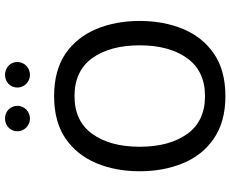

<svg xmlns="http://www.w3.org/2000/svg" viewBox="-98 -834 936 781"><g transform="rotate(-90 370.5 -443.0)"><path d="M370.6 -691.4C300.8 -691.4 243.2 -675.8 198.2 -645C152.8 -613.8 119.6 -571.8 97.7 -519.5C75.7 -466.8 64.9 -408.2 64.9 -343.3C64.9 -278.3 75.7 -219.7 97.7 -167C119.6 -114.3 152.8 -72.3 198.2 -41.5C243.7 -10.3 300.8 5.4 370.6 5.4C440.4 5.4 498 -10.3 543.5 -41.5C588.4 -72.3 621.6 -114.3 643.6 -167C665.5 -219.7 676.3 -278.3 676.3 -343.3C676.3 -408.2 665.5 -466.8 643.6 -519.5C621.6 -571.8 588.4 -613.8 543.5 -645C498 -675.8 440.4 -691.4 370.6 -691.4ZM370.6 -608.4C438.5 -608.4 489.7 -584.5 524.9 -536.6C559.6 -488.3 577.1 -423.8 577.1 -343.3C577.1 -262.7 559.6 -198.7 524.9 -150.4C490.2 -102.1 438.5 -77.6 370.6 -77.6C302.7 -77.6 251.5 -101.6 216.8 -149.9C182.1 -198.2 164.6 -262.7 164.6 -343.3C164.6 -423.8 182.1 -487.8 216.8 -536.1C251.5 -584.5 302.7 -608.4 370.6 -608.4ZM227.5 -840.8C227.5 -813 250.5 -789.6 279.3 -789.6C308.1 -789.6 331.1 -813 331.1 -840.8C331.1 -869.6 308.1 -891.1 279.3 -891.1C250.5 -891.1 227.5 -869.6 227.5 -840.8ZM405.3 -840.8C405.3 -813 428.2 -789.6 457 -789.6C486.3 -789.6 509.3 -813 509.3 -840.8C509.3 -869.6 486.3 -891.1 457 -891.1C428.2 -891.1 405.3 -869.6 405.3 -840.8Z"/></g></svg>

Font: Estedad Medium
Style: Regular
Weight: 500
Designer: Amin Abedi
Version: Version 7.3